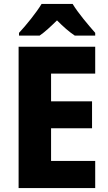

<svg xmlns="http://www.w3.org/2000/svg" viewBox="-20 -950 548 970"><path d="M347 -930H190C165 -888 111 -821 76 -784V-770H180C209 -790 235 -815 268 -847C300 -815 328 -790 358 -770H461V-784C425 -825 374 -885 347 -930ZM461 0V-137H238V-302H445V-438H238V-578H461V-714H74V0Z"/></svg>

Font: Noto Sans Lao SemiCondensed ExtraBold
Style: Regular
Weight: 800
Width: 4
Designer: Monotype Design Team
Foundry: Monotype Imaging Inc.
Version: Version 2.003